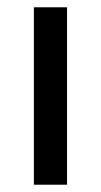

<svg xmlns="http://www.w3.org/2000/svg" viewBox="-20 -507 277 527"><path d="M73 0V-487H164V0Z"/></svg>

Font: Nunito Sans 12pt ExtraLight Medium
Style: Regular
Weight: 500
Version: Version 3.101;gftools[0.9.27]